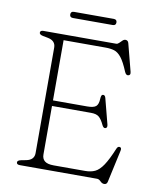

<svg xmlns="http://www.w3.org/2000/svg" viewBox="-92 -895 805 986"><g transform="rotate(10 311.0 -402.0)"><path d="M59 -688Q59 -700 76 -700H455Q462.5 -700 469.5 -707Q476.5 -714 483.8 -721Q491 -728 499 -728Q512.5 -728 516 -713L553 -570.5Q557.5 -553.5 544 -551Q532.5 -548.5 525 -566.5Q505 -615 487.5 -637Q470 -659 450.8 -665Q431.5 -671 405 -671H186V-357H364Q398 -357 410.2 -367.8Q422.5 -378.5 423.5 -407.5Q424.5 -428 432.5 -429.5Q444.5 -432 448.5 -416L483 -283Q487 -266.5 475.5 -263.5Q465.5 -261 458 -277Q445 -305 431.2 -316.5Q417.5 -328 390 -328H186V-75Q186 -52.5 200.5 -40.8Q215 -29 247.5 -29H411.5Q441 -29 462.8 -39.2Q484.5 -49.5 504.8 -79.8Q525 -110 549.5 -169Q555 -182.5 565 -181Q576.5 -179.5 572.5 -162L536 5Q533 20 519 20Q508 20 498.5 10Q489 0 479 0H76Q59 0 59 -12Q59 -22 78 -26L104 -31Q145 -39 145 -75V-625Q145 -661 104 -669L78 -674Q59 -678 59 -688ZM196.5 -807.5Q196.5 -823.5 213.5 -823.5H420.5Q437.5 -823.5 437.5 -807.5Q437.5 -791.5 420.5 -791.5H213.5Q196.5 -791.5 196.5 -807.5Z"/></g></svg>

Font: Fraunces 9pt S100 Thin
Style: Regular
Weight: 100
Version: Version 1.000; ttfautohint (v1.8.3)